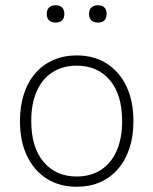

<svg xmlns="http://www.w3.org/2000/svg" viewBox="-20 -703 584 731"><path d="M272 8Q206 8 157.5 -23Q109 -54 82.5 -110Q56 -166 56 -242Q56 -299 71 -345Q86 -391 114.5 -424Q143 -457 183 -474.5Q223 -492 272 -492Q338 -492 386.5 -461Q435 -430 461.5 -374Q488 -318 488 -242Q488 -185 473 -139Q458 -93 429.5 -60Q401 -27 361.5 -9.5Q322 8 272 8ZM272 -31Q325 -31 364 -56Q403 -81 424 -128.5Q445 -176 445 -242Q445 -342 398.5 -397.5Q352 -453 272 -453Q219 -453 180 -428Q141 -403 120 -356Q99 -309 99 -242Q99 -142 146 -86.5Q193 -31 272 -31ZM353 -617Q337 -617 328 -625.5Q319 -634 319 -650Q319 -666 328 -674.5Q337 -683 353 -683Q369 -683 377.5 -674.5Q386 -666 386 -650Q386 -634 377.5 -625.5Q369 -617 353 -617ZM192 -617Q176 -617 167 -625.5Q158 -634 158 -650Q158 -666 167 -674.5Q176 -683 192 -683Q208 -683 216.5 -674.5Q225 -666 225 -650Q225 -634 216.5 -625.5Q208 -617 192 -617Z"/></svg>

Font: Nunito ExtraLight
Style: Regular
Weight: 200
Designer: Vernon Adams
Foundry: Vernon Adams
Version: Version 3.602;April 4, 2023;FontCreator 14.0.0.2856 64-bit